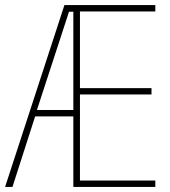

<svg xmlns="http://www.w3.org/2000/svg" viewBox="-20 -734 668 754"><path d="M590 0V-25H294V-363H575V-388H294V-689H590V-714H233L0 0H29L118 -277H268V0ZM125 -302 251 -688H268V-302Z"/></svg>

Font: Noto Sans Thai Cond Thin
Style: Regular
Weight: 100
Width: 3
Designer: Monotype Design Team
Foundry: Monotype Imaging Inc.
Version: Version 2.002